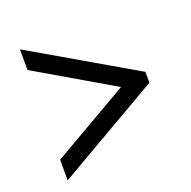

<svg xmlns="http://www.w3.org/2000/svg" viewBox="-99 -716 713 716"><g transform="rotate(-20 257.5 -358.0)"><path d="M52 -98V-180L358 -357L52 -536V-618L463 -379V-336Z"/></g></svg>

Font: Noto Serif SemiCondensed ExtraBold
Style: Regular
Weight: 800
Width: 4
Designer: Monotype Design Team
Foundry: Monotype Imaging Inc.
Version: Version 2.015